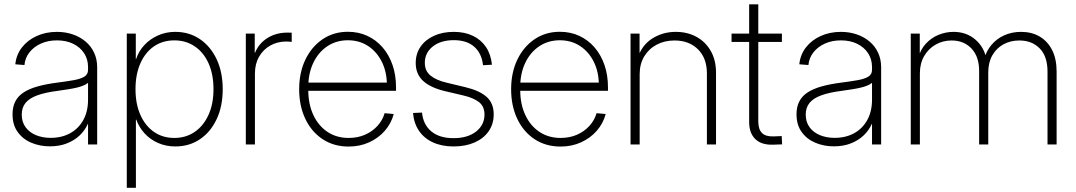

<svg xmlns="http://www.w3.org/2000/svg" viewBox="-20 -681 5071 905"><path d="M214.8 8.8Q168 8.8 127.9 -8.1Q87.9 -24.9 63.5 -58.6Q39.1 -92.3 39.1 -142.1Q39.1 -177.7 52.2 -203.1Q65.4 -228.5 91.8 -245.6Q118.2 -262.7 157.5 -273.7Q196.8 -284.7 249.5 -291.5Q295.4 -297.4 327.9 -303.2Q360.4 -309.1 377.7 -319.8Q395 -330.6 395 -351.6V-364.7Q395 -401.9 376.5 -430.2Q357.9 -458.5 325 -474.6Q292 -490.7 248.5 -490.7Q206.5 -490.7 172.9 -475.6Q139.2 -460.4 118.7 -434.1Q98.1 -407.7 95.2 -374.5L52.2 -377.9Q56.6 -422.9 83.3 -457.3Q109.9 -491.7 152.8 -511.2Q195.8 -530.8 248.5 -530.8Q288.6 -530.8 323.2 -518.8Q357.9 -506.8 383.5 -485.1Q409.2 -463.4 423.6 -432.6Q438 -401.9 438 -364.3V0H395V-96.2H393.6Q380.4 -66.4 355.5 -42.7Q330.6 -19 295.2 -5.1Q259.8 8.8 214.8 8.8ZM218.8 -31.2Q271 -31.2 310.5 -53Q350.1 -74.7 372.6 -115.2Q395 -155.8 395 -210.9V-290.5Q386.2 -283.2 372.6 -277.6Q358.9 -272 340.3 -267.6Q321.8 -263.2 298.8 -259.8Q275.9 -256.3 249.5 -252.4Q192.4 -245.1 155.3 -231.4Q118.2 -217.8 100.3 -195.8Q82.5 -173.8 82.5 -140.6Q82.5 -106 100.6 -81.3Q118.7 -56.6 149.7 -43.9Q180.7 -31.2 218.8 -31.2Z M577.6 204.1V-522.5H620.1V-402.8H621.6Q633.8 -439.9 660.4 -468.5Q687 -497.1 724.4 -513.9Q761.7 -530.8 806.2 -530.8Q871.6 -530.8 921.9 -496.8Q972.2 -462.9 1001 -402.1Q1029.8 -341.3 1029.8 -260.7Q1029.8 -180.2 1001.2 -119.4Q972.7 -58.6 922.4 -24.7Q872.1 9.3 806.2 9.3Q762.2 9.3 725.1 -7.1Q688 -23.4 661.6 -52.2Q635.3 -81.1 622.1 -117.7H620.6V204.1ZM801.8 -30.8Q856 -30.8 897.5 -59.1Q939 -87.4 962.6 -139.2Q986.3 -190.9 986.3 -260.7Q986.3 -331.1 962.9 -382.8Q939.5 -434.6 897.7 -462.6Q856 -490.7 801.8 -490.7Q746.6 -490.7 705.3 -462.2Q664.1 -433.6 641.4 -381.8Q618.7 -330.1 618.7 -260.7Q618.7 -191.9 641.4 -140.1Q664.1 -88.4 705.3 -59.6Q746.6 -30.8 801.8 -30.8Z M1138.7 0V-522.5H1180.7V-432.1H1182.1Q1199.7 -476.1 1240.5 -501.7Q1281.2 -527.3 1335 -527.3Q1341.3 -527.3 1345.7 -527.1Q1350.1 -526.9 1355 -526.9V-483.4Q1351.6 -483.9 1345.2 -484.6Q1338.9 -485.4 1330.1 -485.4Q1288.1 -485.4 1254.4 -466.6Q1220.7 -447.8 1201.2 -413.8Q1181.6 -379.9 1181.6 -334V0Z M1623.5 9.8Q1553.2 9.8 1500.5 -25.1Q1447.8 -60.1 1418.9 -121.3Q1390.1 -182.6 1390.1 -260.3Q1390.1 -338.9 1419.4 -399.9Q1448.7 -460.9 1500.7 -496.1Q1552.7 -531.2 1619.6 -531.2Q1669.9 -531.2 1711.4 -512Q1752.9 -492.7 1783.2 -457.8Q1813.5 -422.9 1830.1 -375Q1846.7 -327.1 1846.7 -269.5V-252.9H1413.6V-291.5H1821.8L1803.7 -279.8Q1803.7 -341.3 1780 -389.2Q1756.3 -437 1715.1 -464.1Q1673.8 -491.2 1619.6 -491.2Q1564.9 -491.2 1522.7 -462.9Q1480.5 -434.6 1456.8 -384.8Q1433.1 -335 1433.1 -270.5V-256.8Q1433.1 -190.9 1456.5 -139.9Q1480 -88.9 1522.9 -59.8Q1565.9 -30.8 1623.5 -30.8Q1666 -30.8 1700.4 -45.9Q1734.9 -61 1759 -87.4Q1783.2 -113.8 1793 -147.5L1835.9 -143.6Q1824.2 -99.6 1794.2 -64.9Q1764.2 -30.3 1720.2 -10.3Q1676.3 9.8 1623.5 9.8Z M2118.2 9.3Q2063 9.3 2021.5 -9.5Q1980 -28.3 1955.6 -63.5Q1931.2 -98.6 1926.8 -148.4L1969.2 -150.4Q1974.6 -93.8 2012.9 -61.8Q2051.3 -29.8 2117.7 -29.8Q2184.6 -29.8 2224.1 -61Q2263.7 -92.3 2263.7 -141.1Q2263.7 -179.2 2238 -199.5Q2212.4 -219.7 2164.1 -231L2077.1 -251.5Q2009.3 -267.6 1974.4 -299.6Q1939.5 -331.5 1939.5 -384.3Q1939.5 -427.7 1962.2 -460.7Q1984.9 -493.7 2025.4 -512.2Q2065.9 -530.8 2119.1 -530.8Q2170.4 -530.8 2209 -512.2Q2247.6 -493.7 2270.8 -459.2Q2293.9 -424.8 2298.8 -376L2256.8 -373.5Q2250.5 -429.7 2215.3 -460.7Q2180.2 -491.7 2119.1 -491.7Q2057.6 -491.7 2020 -461.9Q1982.4 -432.1 1982.4 -384.8Q1982.4 -346.7 2009.3 -324.7Q2036.1 -302.7 2086.4 -291L2173.8 -270Q2239.7 -254.4 2273.4 -224.6Q2307.1 -194.8 2307.1 -142.1Q2307.1 -96.7 2283.4 -62.5Q2259.8 -28.3 2217 -9.5Q2174.3 9.3 2118.2 9.3Z M2622.6 9.8Q2552.2 9.8 2499.5 -25.1Q2446.8 -60.1 2418 -121.3Q2389.2 -182.6 2389.2 -260.3Q2389.2 -338.9 2418.5 -399.9Q2447.8 -460.9 2499.8 -496.1Q2551.8 -531.2 2618.7 -531.2Q2668.9 -531.2 2710.4 -512Q2752 -492.7 2782.2 -457.8Q2812.5 -422.9 2829.1 -375Q2845.7 -327.1 2845.7 -269.5V-252.9H2412.6V-291.5H2820.8L2802.7 -279.8Q2802.7 -341.3 2779.1 -389.2Q2755.4 -437 2714.1 -464.1Q2672.9 -491.2 2618.7 -491.2Q2564 -491.2 2521.7 -462.9Q2479.5 -434.6 2455.8 -384.8Q2432.1 -335 2432.1 -270.5V-256.8Q2432.1 -190.9 2455.6 -139.9Q2479 -88.9 2522 -59.8Q2564.9 -30.8 2622.6 -30.8Q2665 -30.8 2699.5 -45.9Q2733.9 -61 2758.1 -87.4Q2782.2 -113.8 2792 -147.5L2835 -143.6Q2823.2 -99.6 2793.2 -64.9Q2763.2 -30.3 2719.2 -10.3Q2675.3 9.8 2622.6 9.8Z M2995.1 -331.1V0H2952.1V-522.5H2994.6V-401.9H2983.4Q3003.9 -467.3 3053.7 -499Q3103.5 -530.8 3165 -530.8Q3220.2 -530.8 3262.9 -507.3Q3305.7 -483.9 3330.3 -440.7Q3355 -397.5 3355 -337.4V0H3312V-335Q3312 -406.7 3270 -448.5Q3228 -490.2 3159.2 -490.2Q3112.8 -490.2 3075.7 -470.7Q3038.6 -451.2 3016.8 -415.5Q2995.1 -379.9 2995.1 -331.1Z M3665.5 -522.5V-483.4H3428.2V-522.5ZM3511.2 -660.6H3554.2V-108.9Q3554.2 -71.3 3571.8 -54Q3589.4 -36.6 3626.5 -38.1Q3635.7 -38.6 3645.5 -38.8Q3655.3 -39.1 3664.6 -39.6L3666.5 -0.5Q3656.7 0 3646 0.2Q3635.3 0.5 3625 1Q3569.8 2.9 3540.5 -25.1Q3511.2 -53.2 3511.2 -106Z M3910.2 8.8Q3863.3 8.8 3823.2 -8.1Q3783.2 -24.9 3758.8 -58.6Q3734.4 -92.3 3734.4 -142.1Q3734.4 -177.7 3747.6 -203.1Q3760.7 -228.5 3787.1 -245.6Q3813.5 -262.7 3852.8 -273.7Q3892.1 -284.7 3944.8 -291.5Q3990.7 -297.4 4023.2 -303.2Q4055.7 -309.1 4073 -319.8Q4090.3 -330.6 4090.3 -351.6V-364.7Q4090.3 -401.9 4071.8 -430.2Q4053.2 -458.5 4020.3 -474.6Q3987.3 -490.7 3943.8 -490.7Q3901.9 -490.7 3868.2 -475.6Q3834.5 -460.4 3814 -434.1Q3793.5 -407.7 3790.5 -374.5L3747.6 -377.9Q3752 -422.9 3778.6 -457.3Q3805.2 -491.7 3848.1 -511.2Q3891.1 -530.8 3943.8 -530.8Q3983.9 -530.8 4018.6 -518.8Q4053.2 -506.8 4078.9 -485.1Q4104.5 -463.4 4118.9 -432.6Q4133.3 -401.9 4133.3 -364.3V0H4090.3V-96.2H4088.9Q4075.7 -66.4 4050.8 -42.7Q4025.9 -19 3990.5 -5.1Q3955.1 8.8 3910.2 8.8ZM3914.1 -31.2Q3966.3 -31.2 4005.9 -53Q4045.4 -74.7 4067.9 -115.2Q4090.3 -155.8 4090.3 -210.9V-290.5Q4081.5 -283.2 4067.9 -277.6Q4054.2 -272 4035.6 -267.6Q4017.1 -263.2 3994.1 -259.8Q3971.2 -256.3 3944.8 -252.4Q3887.7 -245.1 3850.6 -231.4Q3813.5 -217.8 3795.7 -195.8Q3777.8 -173.8 3777.8 -140.6Q3777.8 -106 3795.9 -81.3Q3814 -56.6 3845 -43.9Q3876 -31.2 3914.1 -31.2Z M4272.9 0V-522.5H4315.4V-406.2H4307.1Q4318.8 -448.2 4344.7 -475.8Q4370.6 -503.4 4404.5 -517.1Q4438.5 -530.8 4474.6 -530.8Q4534.7 -530.8 4576.9 -494.9Q4619.1 -459 4629.9 -400.9H4618.7Q4628.4 -439.9 4653.1 -469.2Q4677.7 -498.5 4713.6 -514.6Q4749.5 -530.8 4793 -530.8Q4842.8 -530.8 4880.4 -508.8Q4918 -486.8 4939.2 -445.1Q4960.4 -403.3 4960.4 -343.3V0H4917.5V-343.3Q4917.5 -415.5 4880.6 -452.9Q4843.8 -490.2 4784.7 -490.2Q4743.2 -490.2 4710 -472.2Q4676.8 -454.1 4657.5 -420.4Q4638.2 -386.7 4638.2 -339.8V0H4595.2V-346.2Q4595.2 -414.1 4559.3 -452.1Q4523.4 -490.2 4465.3 -490.2Q4424.3 -490.2 4390.4 -470.9Q4356.4 -451.7 4336.2 -417Q4315.9 -382.3 4315.9 -335.4V0Z"/></svg>

Font: Inter 28pt ExtraLight
Style: Regular
Weight: 250
Designer: Rasmus Andersson
Foundry: rsms
Version: Version 4.001;git-66647c0bb